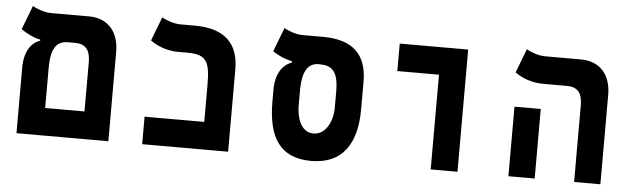

<svg xmlns="http://www.w3.org/2000/svg" viewBox="-43 -760 3016 917"><g transform="rotate(5 1465.0 -301.5)"><path d="M56.6 0H497.1V-428.2C497.1 -527.3 441.9 -585.9 353 -585.9H172.4C136.7 -585.9 96.7 -602.5 82 -611.8L38.1 -497.1C60.5 -480.5 102.5 -459.5 130.9 -455.1V-450.2C88.9 -436 59.1 -392.6 56.6 -324.7ZM261.7 -454.1H298.3C347.2 -454.1 371.1 -426.8 371.1 -368.2V-131.8H182.6V-315.4C182.6 -368.7 184.6 -454.1 261.7 -454.1Z M659.2 0H1071.3V-395C1071.3 -521 1001 -585.9 860.8 -585.9H792.5C756.8 -585.9 716.8 -602.5 702.1 -611.8L658.2 -497.1C690.4 -473.6 737.8 -454.1 793 -454.1H834.5C923.8 -454.1 945.3 -426.8 945.3 -312V-131.8H659.2Z M1469.7 9.3C1619.6 9.3 1686.5 -91.3 1686.5 -257.3V-390.1C1686.5 -519 1618.2 -585.9 1476.1 -585.9H1378.4C1342.8 -585.9 1302.7 -602.5 1288.1 -611.8L1244.1 -497.1C1268.1 -480 1299.8 -464.4 1336.9 -457.5V-450.2C1293 -435.5 1261.2 -388.7 1261.2 -315.4V-257.3C1261.2 -84 1321.3 9.3 1469.7 9.3ZM1469.7 -122.1C1406.2 -122.1 1387.7 -196.8 1387.7 -250V-315.4C1387.7 -367.7 1392.6 -454.1 1464.8 -454.1H1469.7C1528.3 -454.1 1560.5 -429.7 1560.5 -332V-250C1560.5 -196.8 1532.2 -122.1 1469.7 -122.1Z M2042.5 0H2170.9V-585.9H1842.8V-454.1H2042.5Z M2730 0H2856V-428.2C2856 -527.3 2800.8 -585.9 2711.9 -585.9H2540.5C2504.9 -585.9 2464.8 -602.5 2450.2 -611.8L2406.2 -497.1C2438.5 -473.6 2485.8 -454.1 2541 -454.1H2657.2C2706.1 -454.1 2730 -426.8 2730 -368.2ZM2415 0H2541V-333.5H2415Z"/></g></svg>

Font: Cascadia Code
Style: Bold
Weight: 700
Monospace: yes
Designer: Aaron Bell
Foundry: Saja Typeworks
Version: Version 2404.023